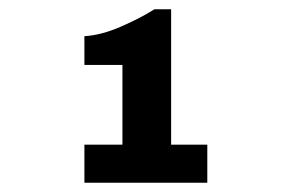

<svg xmlns="http://www.w3.org/2000/svg" viewBox="-20 -816 640 414"><path d="M162 -422V-504H244V-676H162V-738Q198 -740 240.5 -758.5Q283 -777 313 -796H349V-504H427V-422Z"/></svg>

Font: Chivo Mono Black
Style: Regular
Weight: 900
Designer: Hector Gatti
Foundry: Omnibus-Type
Version: Version 1.008